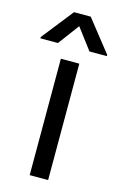

<svg xmlns="http://www.w3.org/2000/svg" viewBox="-158 -794 534 845"><g transform="rotate(15 108.5 -371.5)"><path d="M67.4 -530.3V0H151.4V-530.3ZM108.4 -689.5 180.7 -593.8H259.8V-599.6L146.5 -743.2H70.3L-43 -599.6V-593.8H37.1Z"/></g></svg>

Font: Pretendard Variable
Style: Regular
Weight: 400
Designer: Base glyphs from Inter by Rasmus Andersson; Hangeul glyphs from Noto Sans CJK(Source Han Sans) by Jang Soo-young and Kan
Foundry: Kil Hyung-jin
Version: Version 1.309;Glyphs 3.2 (3225)